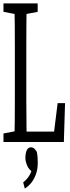

<svg xmlns="http://www.w3.org/2000/svg" viewBox="-26 -823 408 1113"><path d="M-5.9 0V-49.3L85.9 -66.9H92.3V0ZM57.6 0Q59.1 -62.5 59.6 -124.3Q60.1 -186 60.1 -247.6Q60.1 -309.1 60.1 -370.6V-430.7Q60.1 -494.1 60.1 -556.6Q60.1 -619.1 59.6 -681.2Q59.1 -743.2 57.6 -803.2H128.4Q127.4 -742.2 127 -679.9Q126.5 -617.7 126.5 -555.2Q126.5 -492.7 126.5 -430.7V-347.7Q126.5 -297.9 126.5 -239.7Q126.5 -181.6 127.4 -121.3Q128.4 -61 128.4 0ZM92.3 0V-60.1H309.1L283.2 -24.9L308.1 -225.1H351.1L344.2 0ZM-5.9 -754.4V-803.2H192.4V-754.4L101.1 -736.8H85.9ZM192.9 120.1Q192.9 157.7 182.4 186.8Q171.9 215.8 155.3 236.6Q138.7 257.3 117.7 270L108.4 234.4Q132.3 215.3 145.8 191.4Q159.2 167.5 161.1 144L169.4 178.2Q142.6 162.6 131.8 137.5Q121.1 112.3 121.1 93.3Q121.1 66.4 128.9 48.6Q136.7 30.8 154.3 30.8Q163.6 30.8 171.4 37.1Q179.2 43.5 187.5 57.6Q190.9 76.2 191.9 90.3Q192.9 104.5 192.9 120.1Z"/></svg>

Font: Scarab Serif
Style: Condensed
Weight: 400
Designer: John Roberts
Foundry: Scarab
Version: 1.0